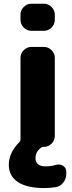

<svg xmlns="http://www.w3.org/2000/svg" viewBox="-20 -794 378 1011"><path d="M145.5 -631.8Q122.1 -631.8 105 -648.9Q87.9 -666 87.9 -689.5V-716.8Q87.9 -740.2 105 -757.3Q122.1 -774.4 145.5 -774.4H210.9Q234.4 -774.4 251.5 -757.3Q268.6 -740.2 268.6 -716.8V-689.5Q268.6 -666 251.5 -648.9Q234.4 -631.8 210.9 -631.8ZM213.9 196.3Q122.1 196.3 74.2 164.6Q26.4 132.8 26.4 73.2Q26.4 9.8 83 -46.9Q87.9 -51.8 87.9 -58.6V-489.3Q87.9 -512.7 105 -529.8Q122.1 -546.9 145.5 -546.9H210.9Q234.4 -546.9 251.5 -529.8Q268.6 -512.7 268.6 -489.3V-78.1Q268.6 -54.7 251.5 -37.6Q234.4 -20.5 210.9 -20.5H209Q202.1 -20.5 196.3 -16.6Q167 5.9 167 38.1Q167 82 220.7 82Q247.1 82 275.4 74.2Q282.2 72.3 289.1 72.3Q300.8 72.3 312.5 79.1Q329.1 90.8 329.1 110.4V120.1Q329.1 146.5 313.5 167Q297.9 187.5 273.4 191.4Q243.2 196.3 213.9 196.3Z"/></svg>

Font: Gen Jyuu Gothic Heavy
Style: Bold
Weight: 900
Designer: [Source Han Sans]
Ryoko NISHIZUKA  (kana & ideographs); Paul D. Hunt (Latin, Greek & Cyrillic); Wenlong ZHANG  (bopomofo
Version: Version 1.002.20150607